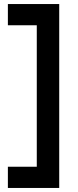

<svg xmlns="http://www.w3.org/2000/svg" viewBox="-20 -750 386 950"><path d="M19 180V75H162V-625H19V-730H273V180Z"/></svg>

Font: MuseoModerno Thin Medium
Style: Regular
Weight: 500
Version: Version 1.003